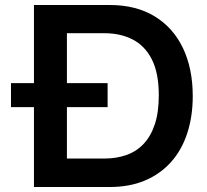

<svg xmlns="http://www.w3.org/2000/svg" viewBox="-20 -749 831 769"><path d="M116 0V-729H419Q525 -729 599.5 -683.5Q674 -638 713 -556Q752 -474 752 -364Q752 -283 730 -215.5Q708 -148 665 -100Q622 -52 560.5 -26Q499 0 419 0ZM248 -114H398Q446 -114 486 -128Q526 -142 555 -172.5Q584 -203 600 -251Q616 -299 616 -367Q616 -456 588.5 -510.5Q561 -565 512 -590.5Q463 -616 398 -616H248ZM24 -320V-416H411V-320Z"/></svg>

Font: Mona Sans ExtraLight SemiBold
Style: Regular
Weight: 600
Version: Version 2.000